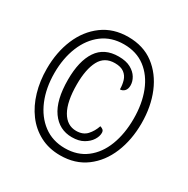

<svg xmlns="http://www.w3.org/2000/svg" viewBox="-165 -874 1013 1032"><g transform="rotate(30 341.0 -357.5)"><path d="M341 10Q271 10 216 -19Q161 -48 123.5 -98.5Q86 -149 66.5 -215.5Q47 -282 47 -358Q47 -461 82 -544Q117 -627 183.5 -676Q250 -725 342 -725Q436 -725 501 -676Q566 -627 600.5 -544Q635 -461 635 -358Q635 -255 600.5 -171.5Q566 -88 500 -39Q434 10 341 10ZM344 -36Q421 -36 475.5 -77.5Q530 -119 558 -192Q586 -265 586 -358Q586 -451 557.5 -523.5Q529 -596 474.5 -637.5Q420 -679 342 -679Q264 -679 208.5 -637Q153 -595 123.5 -522.5Q94 -450 94 -359Q94 -266 124.5 -193Q155 -120 211 -78Q267 -36 344 -36ZM347 -106Q268 -106 221.5 -171.5Q175 -237 175 -364Q175 -480 218 -544Q261 -608 350 -608Q396 -608 425 -592Q454 -576 468 -552.5Q482 -529 482 -505Q482 -482 470.5 -470Q459 -458 443 -458Q443 -486 435.5 -511Q428 -536 407.5 -551.5Q387 -567 350 -567Q286 -567 257.5 -513.5Q229 -460 229 -366Q229 -259 261 -203Q293 -147 350 -147Q392 -147 415.5 -172.5Q439 -198 451 -234Q464 -230 470 -224Q476 -218 476 -206Q476 -185 461.5 -162Q447 -139 418.5 -122.5Q390 -106 347 -106Z"/></g></svg>

Font: Noto Serif ExtraCondensed SemiBold
Style: Regular
Weight: 600
Width: 2
Designer: Monotype Design Team
Foundry: Monotype Imaging Inc.
Version: Version 2.015; ttfautohint (v1.8.4.7-5d5b)